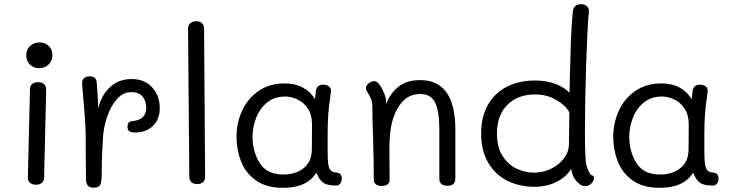

<svg xmlns="http://www.w3.org/2000/svg" viewBox="-20 -894 3533 923"><path d="M106 -628Q106 -655 124 -672.5Q142 -690 170 -690Q197 -690 214.5 -673Q232 -656 232 -629Q232 -602 213.5 -584Q195 -566 168 -566Q142 -566 124 -583.5Q106 -601 106 -628ZM114 -39 124 -464Q124 -481 134.5 -490Q145 -499 163 -499Q181 -499 191.5 -490Q202 -481 202 -463L192 -39Q191 -23 180.5 -14.5Q170 -6 153 -6Q135 -6 124.5 -15Q114 -24 114 -39Z M748 -375Q748 -320 715 -288.5Q682 -257 630 -257Q610 -257 601.5 -263Q593 -269 593 -285Q593 -311 618 -312Q683 -318 683 -376Q683 -407 666 -429Q649 -451 611 -451Q571 -451 541.5 -417Q512 -383 495 -332.5Q478 -282 475 -233Q469 -141 469 -59Q469 -18 461.5 -5Q454 8 432 8Q410 8 401.5 -2.5Q393 -13 393 -39L392 -230Q392 -296 382 -404Q376 -467 375 -494Q374 -510 384 -518.5Q394 -527 412 -527Q443 -527 445 -497Q451 -434 452 -374Q469 -440 511 -477Q553 -514 612 -514Q676 -514 712 -473.5Q748 -433 748 -375Z M890 -44 884 -756Q884 -773 895 -782.5Q906 -792 924 -792Q941 -792 951 -782.5Q961 -773 961 -757L966 -44Q966 -27 955.5 -18Q945 -9 928 -9Q911 -9 900.5 -18Q890 -27 890 -44Z M1623 -35Q1623 -20 1615.5 -11Q1608 -2 1595 -2Q1554 -2 1534.5 -15Q1515 -28 1501 -64Q1456 9 1341 9Q1260 9 1210 -27Q1160 -63 1138.5 -118.5Q1117 -174 1117 -236Q1117 -303 1144 -362Q1171 -421 1223.5 -457Q1276 -493 1349 -493Q1399 -493 1436 -473Q1473 -453 1494 -417L1498 -450Q1500 -487 1532 -487Q1552 -487 1562.5 -477.5Q1573 -468 1571 -455L1568 -430Q1561 -388 1558 -343Q1555 -305 1555 -241V-172Q1555 -129 1557.5 -108.5Q1560 -88 1568 -77Q1576 -66 1595 -65Q1609 -63 1616 -57Q1623 -51 1623 -35ZM1480 -294Q1480 -343 1459 -373.5Q1438 -404 1408 -417Q1378 -430 1351 -430Q1298 -430 1262.5 -400Q1227 -370 1210.5 -325Q1194 -280 1194 -236Q1194 -166 1228.5 -110.5Q1263 -55 1342 -55Q1401 -55 1439.5 -85.5Q1478 -116 1479 -173Q1480 -220 1480 -294Z M2169 -270V-36Q2169 -1 2132 -1Q2092 -1 2092 -35V-271Q2092 -359 2072 -400.5Q2052 -442 2000 -442Q1945 -442 1910 -400Q1875 -358 1861 -290Q1852 -244 1852 -177L1853 -29Q1853 -15 1843 -7.5Q1833 0 1816 0Q1797 0 1787 -8Q1777 -16 1777 -29Q1777 -118 1773 -246Q1770 -320 1770 -377Q1770 -402 1764.5 -416.5Q1759 -431 1743 -457Q1739 -463 1739 -471Q1739 -483 1752.5 -493.5Q1766 -504 1779 -504Q1792 -504 1806 -485Q1817 -469 1826.5 -446.5Q1836 -424 1836 -404V-393Q1854 -443 1894 -476Q1934 -509 2000 -509Q2169 -509 2169 -270Z M2293 -254Q2293 -332 2325 -389Q2357 -446 2415.5 -476.5Q2474 -507 2552 -507Q2608 -507 2650.5 -490.5Q2693 -474 2718 -448V-469Q2722 -626 2724.5 -698Q2727 -770 2734 -842Q2736 -856 2746 -865Q2756 -874 2772 -874Q2790 -874 2801 -864.5Q2812 -855 2811 -840Q2804 -767 2798 -589Q2792 -411 2792 -268Q2792 -122 2799 -100Q2805 -78 2813.5 -63.5Q2822 -49 2832 -49Q2835 -49 2835 -38Q2835 -23 2822 -11Q2809 1 2793 1Q2782 1 2774 -4Q2760 -12 2745.5 -30.5Q2731 -49 2726 -82Q2701 -42 2654 -19Q2607 4 2549 4Q2479 4 2421 -24Q2363 -52 2328 -110Q2293 -168 2293 -254ZM2715 -201Q2715 -245 2716 -271L2717 -354Q2700 -386 2655 -413Q2610 -440 2552 -440Q2469 -440 2419 -390Q2369 -340 2369 -251Q2369 -187 2395.5 -145Q2422 -103 2463 -83.5Q2504 -64 2547 -64Q2590 -64 2628.5 -82.5Q2667 -101 2691 -132.5Q2715 -164 2715 -201Z M3434 -35Q3434 -20 3426.5 -11Q3419 -2 3406 -2Q3365 -2 3345.5 -15Q3326 -28 3312 -64Q3267 9 3152 9Q3071 9 3021 -27Q2971 -63 2949.5 -118.5Q2928 -174 2928 -236Q2928 -303 2955 -362Q2982 -421 3034.5 -457Q3087 -493 3160 -493Q3210 -493 3247 -473Q3284 -453 3305 -417L3309 -450Q3311 -487 3343 -487Q3363 -487 3373.5 -477.5Q3384 -468 3382 -455L3379 -430Q3372 -388 3369 -343Q3366 -305 3366 -241V-172Q3366 -129 3368.5 -108.5Q3371 -88 3379 -77Q3387 -66 3406 -65Q3420 -63 3427 -57Q3434 -51 3434 -35ZM3291 -294Q3291 -343 3270 -373.5Q3249 -404 3219 -417Q3189 -430 3162 -430Q3109 -430 3073.5 -400Q3038 -370 3021.5 -325Q3005 -280 3005 -236Q3005 -166 3039.5 -110.5Q3074 -55 3153 -55Q3212 -55 3250.5 -85.5Q3289 -116 3290 -173Q3291 -220 3291 -294Z"/></svg>

Font: Mali
Style: Regular
Weight: 400
Version: Version 1.000; ttfautohint (v1.6)